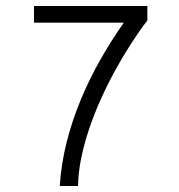

<svg xmlns="http://www.w3.org/2000/svg" viewBox="-20 -620 596 640"><path d="M471.2 -600.1H93.3V-544.4H392.6Q350.1 -483.9 313.5 -419.2Q276.9 -354.5 248.5 -285.9Q220.2 -217.3 202.1 -145.8Q184.1 -74.2 179.2 0H240.2Q240.7 -43.9 250.5 -92Q260.3 -140.1 277.1 -190.2Q293.9 -240.2 316.4 -290Q338.9 -339.8 364.5 -386.5Q390.1 -433.1 417.5 -475.3Q444.8 -517.6 471.2 -551.8Z"/></svg>

Font: Saysettha
Style: Regular
Weight: 400
Designer: John M. Durdin
Foundry: Lao Script for Windows
Version: Version 2.201